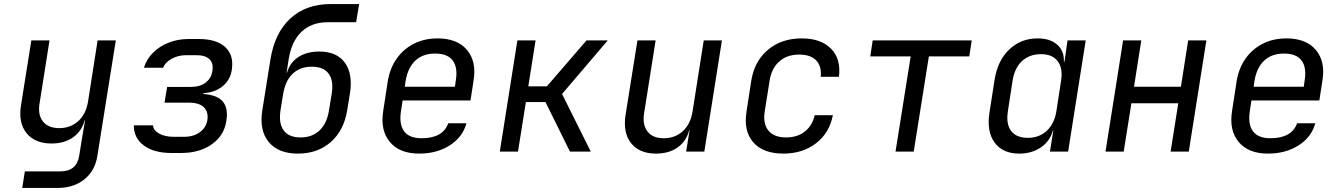

<svg xmlns="http://www.w3.org/2000/svg" viewBox="-20 -750 6640 950"><path d="M90 180 103 98H278Q360 98 372 20L384 -55L401 -155H399Q384 -100 341 -70Q298 -40 235 -40Q153 -40 111.5 -91Q70 -142 84 -230L135 -550H225L176 -240Q166 -182 192.5 -149Q219 -116 273 -116Q329 -116 367.5 -151Q406 -186 416 -250L463 -550H553L462 20Q451 94 398 137Q345 180 264 180Z M829 7Q742 7 692 -30Q642 -67 642 -130H737Q739 -105 767.5 -89Q796 -73 842 -73H889Q938 -73 969 -96Q1000 -119 1006 -156Q1012 -196 989 -219Q966 -242 915 -242H794L807 -320H925Q971 -320 998.5 -342Q1026 -364 1031 -400Q1037 -437 1016.5 -457Q996 -477 951 -477H901Q861 -477 829 -459Q797 -441 787 -415H692Q705 -457 737 -489Q769 -521 814.5 -539Q860 -557 913 -557H963Q1052 -557 1095 -516.5Q1138 -476 1127 -405Q1120 -356 1083 -324.5Q1046 -293 987 -289L986 -285Q1056 -280 1083 -247Q1110 -214 1100 -152Q1089 -79 1028 -36Q967 7 876 7Z M1454 10Q1357 10 1309.5 -47.5Q1262 -105 1278 -205L1318 -455Q1339 -587 1416.5 -658.5Q1494 -730 1617 -730H1757L1742 -640H1602Q1521 -640 1471.5 -592.5Q1422 -545 1408 -455L1398 -390H1400Q1414 -440 1456 -467.5Q1498 -495 1560 -495Q1647 -495 1687 -439Q1727 -383 1711 -285L1698 -205Q1682 -105 1617 -47.5Q1552 10 1454 10ZM1467 -70Q1525 -70 1561.5 -105Q1598 -140 1608 -205L1621 -285Q1632 -350 1606.5 -385Q1581 -420 1523 -420Q1465 -420 1428.5 -385.5Q1392 -351 1381 -285L1368 -205Q1358 -140 1383.5 -105Q1409 -70 1467 -70Z M2054 10Q1957 10 1909 -47.5Q1861 -105 1876 -200L1899 -350Q1910 -414 1943.5 -461Q1977 -508 2028.5 -534Q2080 -560 2145 -560Q2243 -560 2291 -502.5Q2339 -445 2323 -350L2308 -253H1972L1964 -200Q1954 -135 1979.5 -100.5Q2005 -66 2066 -66Q2171 -66 2198 -140H2288Q2269 -71 2205 -30.5Q2141 10 2054 10ZM1983 -321H2231L2235 -350Q2246 -415 2220.5 -450Q2195 -485 2133 -485Q2072 -485 2035 -450Q1998 -415 1987 -350Z M2453 0 2540 -550H2630L2594 -323H2686L2882 -550H2987L2761 -285L2903 0H2800L2679 -245H2582L2543 0Z M3226 10Q3144 10 3103 -41Q3062 -92 3075 -180L3134 -550H3224L3167 -190Q3158 -132 3184 -99Q3210 -66 3264 -66Q3320 -66 3358.5 -101Q3397 -136 3407 -200L3462 -550H3552L3465 0H3375L3392 -105H3390Q3375 -50 3332 -20Q3289 10 3226 10Z M3856 10Q3756 10 3707 -46Q3658 -102 3674 -200L3697 -350Q3713 -448 3780 -504Q3847 -560 3947 -560Q4042 -560 4092 -509Q4142 -458 4131 -370H4041Q4046 -423 4018 -451.5Q3990 -480 3934 -480Q3875 -480 3836.5 -446.5Q3798 -413 3788 -351L3764 -200Q3754 -138 3782 -104Q3810 -70 3869 -70Q3925 -70 3962 -99Q3999 -128 4011 -180H4101Q4084 -92 4017.5 -41Q3951 10 3856 10Z M4411 0 4486 -471H4286L4298 -550H4788L4776 -471H4576L4501 0Z M5023 10Q4941 10 4901 -45Q4861 -100 4876 -194L4901 -355Q4916 -450 4973.5 -505Q5031 -560 5114 -560Q5176 -560 5211 -529Q5246 -498 5244 -445H5247L5262 -550H5352L5265 0H5175L5192 -105H5190Q5175 -51 5130 -20.5Q5085 10 5023 10ZM5066 -68Q5122 -68 5159.5 -103Q5197 -138 5207 -200L5230 -350Q5240 -412 5213.5 -447Q5187 -482 5131 -482Q5074 -482 5037 -448Q5000 -414 4990 -350L4967 -200Q4957 -136 4983 -102Q5009 -68 5066 -68Z M5450 0 5537 -550H5627L5591 -321H5823L5859 -550H5949L5862 0H5772L5810 -239H5578L5540 0Z M6254 10Q6157 10 6109 -47.5Q6061 -105 6076 -200L6099 -350Q6110 -414 6143.5 -461Q6177 -508 6228.5 -534Q6280 -560 6345 -560Q6443 -560 6491 -502.5Q6539 -445 6523 -350L6508 -253H6172L6164 -200Q6154 -135 6179.5 -100.5Q6205 -66 6266 -66Q6371 -66 6398 -140H6488Q6469 -71 6405 -30.5Q6341 10 6254 10ZM6183 -321H6431L6435 -350Q6446 -415 6420.5 -450Q6395 -485 6333 -485Q6272 -485 6235 -450Q6198 -415 6187 -350Z"/></svg>

Font: NKDuy Mono
Style: Italic
Weight: 400
Italic angle: -9°
Monospace: yes
Designer: NKDuy
Foundry: NKDuy
Version: Version 2.251; ttfautohint (v1.8.4.7-5d5b)